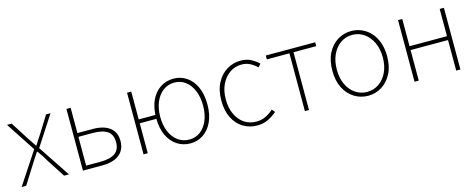

<svg xmlns="http://www.w3.org/2000/svg" viewBox="-30 -1056 3930 1585"><g transform="rotate(-15 1935.0 -263.5)"><path d="M15 0 196 -275 31 -527H71L160 -387Q174 -365 188.5 -344Q203 -323 218 -300H222Q236 -323 249.5 -344Q263 -365 278 -387L365 -527H403L238 -273L419 0H378L280 -151Q266 -176 250 -200.5Q234 -225 217 -248H212Q196 -225 180.5 -200.5Q165 -176 149 -151L54 0Z M539 0V-527H575V-311H706Q768 -311 811.5 -293.5Q855 -276 878.5 -242Q902 -208 902 -157Q902 -106 878.5 -71Q855 -36 811.5 -18Q768 0 706 0ZM575 -33H695Q781 -33 822.5 -62.5Q864 -92 864 -157Q864 -222 822.5 -250.5Q781 -279 695 -279H575Z M1057 0V-527H1093V-289H1248V-256H1093V0ZM1456 13Q1394 13 1343.5 -19.5Q1293 -52 1264 -113.5Q1235 -175 1235 -262Q1235 -351 1264 -413Q1293 -475 1343.5 -507.5Q1394 -540 1456 -540Q1517 -540 1566 -507.5Q1615 -475 1644 -413Q1673 -351 1673 -262Q1673 -175 1644 -113.5Q1615 -52 1566 -19.5Q1517 13 1456 13ZM1455 -20Q1509 -20 1549.5 -50.5Q1590 -81 1613 -135.5Q1636 -190 1636 -262Q1636 -335 1613 -390Q1590 -445 1549.5 -476Q1509 -507 1455 -507Q1401 -507 1359 -476Q1317 -445 1293.5 -390Q1270 -335 1270 -262Q1270 -190 1293.5 -135.5Q1317 -81 1359 -50.5Q1401 -20 1455 -20Z M2028 13Q1961 13 1907.5 -19.5Q1854 -52 1823 -113.5Q1792 -175 1792 -262Q1792 -351 1825 -413Q1858 -475 1912 -507.5Q1966 -540 2029 -540Q2083 -540 2120 -519.5Q2157 -499 2183 -474L2160 -448Q2134 -473 2102 -490Q2070 -507 2029 -507Q1973 -507 1928 -476Q1883 -445 1856.5 -390Q1830 -335 1830 -262Q1830 -190 1855 -135.5Q1880 -81 1924.5 -50.5Q1969 -20 2029 -20Q2073 -20 2110 -38.5Q2147 -57 2175 -83L2196 -57Q2163 -28 2121 -7.5Q2079 13 2028 13Z M2436 0V-494H2243V-527H2665V-494H2471V0Z M2975 13Q2912 13 2858.5 -19.5Q2805 -52 2773 -113.5Q2741 -175 2741 -262Q2741 -351 2773 -413Q2805 -475 2858.5 -507.5Q2912 -540 2975 -540Q3022 -540 3064.5 -521.5Q3107 -503 3139.5 -467.5Q3172 -432 3190.5 -380Q3209 -328 3209 -262Q3209 -175 3176.5 -113.5Q3144 -52 3091 -19.5Q3038 13 2975 13ZM2975 -20Q3031 -20 3075.5 -50.5Q3120 -81 3146 -135.5Q3172 -190 3172 -262Q3172 -335 3146 -390Q3120 -445 3075.5 -476Q3031 -507 2975 -507Q2919 -507 2874.5 -476Q2830 -445 2804.5 -390Q2779 -335 2779 -262Q2779 -190 2804.5 -135.5Q2830 -81 2874.5 -50.5Q2919 -20 2975 -20Z M3373 0V-527H3409V-294H3729V-527H3765V0H3729V-261H3409V0Z"/></g></svg>

Font: Noto Sans SC Thin
Style: Regular
Weight: 100
Designer: Ryoko NISHIZUKA 西塚涼子 (kana, bopomofo & ideographs); Paul D. Hunt (Latin, Greek & Cyrillic); Sandoll Communications 산돌커뮤니
Foundry: Adobe
Version: Version 2.004-H2;hotconv 1.0.118;makeotfexe 2.5.65603